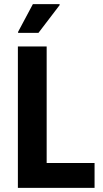

<svg xmlns="http://www.w3.org/2000/svg" viewBox="-20 -914 500 934"><path d="M67 0V-688H207V-121H440V0ZM68 -754V-759L140 -894H270V-889L167 -754Z"/></svg>

Font: Saira Semi Condensed SemiBold
Style: Regular
Weight: 600
Width: 4
Designer: Hector Gatti with collaboration of the Omnibus-Type team
Foundry: Omnibus-Type
Version: Version 1.001; ttfautohint (v1.8)